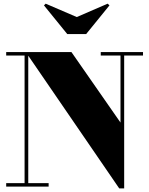

<svg xmlns="http://www.w3.org/2000/svg" viewBox="-20 -1040 832 1070"><path d="M137.5 -750V-19.5H251V0H14.5V-19.5H117V-730.5H14.5V-750ZM777 -750V-730.5H672V10H644.5L123.5 -750H378L651.5 -357V-730.5H541.5V-750ZM355 -850 225 -1010 234.5 -1019.5 408 -945 580 -1019.5 590 -1010 460 -850Z"/></svg>

Font: Bodoni Moda Black
Style: Regular
Weight: 900
Version: Version 2.005